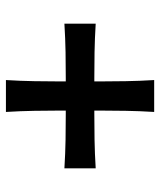

<svg xmlns="http://www.w3.org/2000/svg" viewBox="32 -616 528 632"><g transform="rotate(-90 296.0 -300.0)"><path d="M243.5 -56.5Q246.5 -105 247.2 -150.5Q248 -196 248 -236V-253.5H237Q197.5 -253.5 152 -252.8Q106.5 -252 58 -249V-352Q106.5 -349 152 -348.2Q197.5 -347.5 237 -347.5H248V-365.5Q248 -405 247.2 -450.5Q246.5 -496 243.5 -544.5H348.5Q345.5 -496 344.8 -450.5Q344 -405 344 -365.5V-347.5H355Q394.5 -347.5 440 -348.2Q485.5 -349 534 -352V-249Q485.5 -252 440 -252.8Q394.5 -253.5 355 -253.5H344V-236Q344 -196 344.8 -150.5Q345.5 -105 348.5 -56.5Z"/></g></svg>

Font: Commissioner Flair Medium
Style: Regular
Weight: 500
Designer: Kostas Bartsokas
Foundry: Kostas Bartsokas
Version: Version 1.000; ttfautohint (v1.8.3)